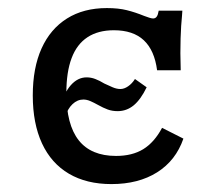

<svg xmlns="http://www.w3.org/2000/svg" viewBox="-20 -447 517 478"><path d="M61.6 -209.4Q61.6 -277.9 83.5 -326.5Q105.4 -375 146.7 -400.9Q188 -426.9 246.1 -426.9Q275.1 -426.9 295.9 -421.6Q316.8 -416.4 338.6 -407.5Q345 -405 351.4 -403Q357.8 -401 361.1 -401Q366.8 -401 370.1 -405.5Q373.4 -409.9 375.1 -420.4H434Q433.9 -414 433.1 -407.6Q430.7 -385.1 429.6 -351.3Q428.4 -317.5 429.9 -272H371.1Q364.7 -321.7 338.1 -346.7Q311.5 -371.7 263.5 -371.7Q224.2 -371.7 197.8 -354.3Q171.3 -336.9 158.3 -302.3Q145.2 -267.7 145.2 -215.7Q145.2 -136.7 176 -97.7Q206.8 -58.8 268.9 -58.8Q309.1 -58.8 336.6 -75.6Q364.1 -92.5 383.5 -128.7L436.6 -101.9Q417.7 -47.3 371.2 -18Q324.7 11.3 257.4 11.3Q195.5 11.3 151.6 -14.5Q107.6 -40.4 84.6 -89.9Q61.6 -139.5 61.6 -209.4ZM195.6 -254.4Q206.7 -254.4 217.3 -250.3Q227.9 -246.3 239.8 -239Q250.1 -234.1 260.2 -229.8Q270.4 -225.4 279.8 -225.4Q289.2 -225.4 299 -232.2Q308.8 -238.9 316 -250.3L345.1 -229.7Q330.5 -199.4 312.9 -184.8Q295.3 -170.3 272.9 -170.3Q259.4 -170.3 248.4 -174.3Q237.3 -178.3 223 -186.3Q214.3 -191.2 205.2 -195.2Q196.1 -199.2 187.5 -199.2Q172.6 -199.2 160.5 -187.7Q148.4 -176.3 143 -157.3L132.5 -181.5Q138.6 -214.8 156 -234.6Q173.4 -254.4 195.6 -254.4Z"/></svg>

Font: Playfair Micro SmCond SmLight
Style: Regular
Weight: 360
Width: 4
Designer: Claus Eggers Sørensen
Foundry: Claus Eggers Sørensen
Version: Version 2.100;Glyphs 3.2 (3219)